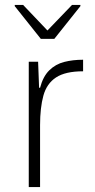

<svg xmlns="http://www.w3.org/2000/svg" viewBox="-20 -761 387 781"><path d="M97 0V-510H135L139 -404H143Q155 -450 180.5 -475Q206 -500 241 -509Q276 -518 318 -518V-471Q246 -471 208 -446Q170 -421 156.5 -372Q143 -323 143 -252V0ZM146 -603 40 -736V-741H74L173 -637L273 -741H307V-736L201 -603Z"/></svg>

Font: Saira Thin ExtraLight
Style: Regular
Weight: 250
Version: Version 1.101